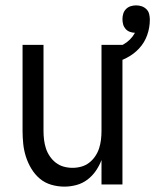

<svg xmlns="http://www.w3.org/2000/svg" viewBox="-20 -687 578 715"><path d="M220 8Q195 8 171 1Q147 -6 128.5 -21.5Q110 -37 97 -58.5Q84 -80 76.5 -103.5Q69 -127 66.5 -151.5Q64 -176 64 -200V-520H142V-200Q142 -183 144 -166.5Q146 -150 151 -134.5Q156 -119 165.5 -105Q175 -91 188 -81Q201 -71 217 -66.5Q233 -62 250 -62Q267 -62 283 -66.5Q299 -71 312 -81Q325 -91 334.5 -105Q344 -119 349 -134.5Q354 -150 356 -166.5Q358 -183 358 -200V-520H436V0H358V-91Q350 -70 337 -51Q324 -32 305.5 -18Q287 -4 264.5 2Q242 8 220 8ZM397 -450 382 -499Q397 -503 411.5 -508.5Q426 -514 439.5 -521.5Q453 -529 464 -540Q475 -551 482 -564V-565Q473 -565 463.5 -568.5Q454 -572 447.5 -579.5Q441 -587 438.5 -596.5Q436 -606 436 -616Q436 -626 439 -636Q442 -646 449.5 -653.5Q457 -661 467 -664Q477 -667 487 -667Q498 -667 508 -663.5Q518 -660 525.5 -652.5Q533 -645 535.5 -634.5Q538 -624 538 -614Q538 -584 528 -556Q518 -528 498 -506.5Q478 -485 451.5 -471.5Q425 -458 397 -450Z"/></svg>

Font: Iosevka www.saffi
Style: Regular
Weight: 400
Monospace: yes
Designer: Belleve Invis
Foundry: Belleve Invis
Version: Version 22.0.2; ttfautohint (v1.8.3)